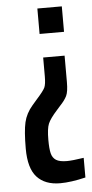

<svg xmlns="http://www.w3.org/2000/svg" viewBox="-52 -542 362 759"><g transform="rotate(-5 129.5 -162.0)"><path d="M126 -409V-510H223V-409ZM32 38Q32 -31 40 -66Q48 -101 74 -131L93 -153Q120 -183 126 -196Q132 -209 132 -240V-315H217V-210Q217 -172 209 -155.5Q201 -139 183 -120L168 -103Q140 -72 132 -52.5Q124 -33 124 11Q124 46 128.5 64.5Q133 83 147 92Q161 101 190 101Q211 101 257 94V172Q199 186 156 186Q96 186 64 151Q32 116 32 38Z"/></g></svg>

Font: Saira Ultra Condensed SemiBold
Style: Regular
Weight: 600
Width: 1
Designer: Hector Gatti with collaboration of the Omnibus-Type team
Foundry: Omnibus-Type
Version: Version 1.001; ttfautohint (v1.8)